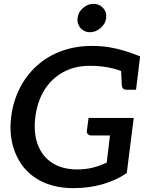

<svg xmlns="http://www.w3.org/2000/svg" viewBox="-20 -967 772 995"><path d="M360 8Q280 8 215.5 -18Q151 -44 107 -95Q65 -145 46.5 -213Q28 -281 38 -362Q48 -442 82.5 -510Q117 -578 172 -627Q226 -676 298.5 -702.5Q371 -729 456 -729Q506 -729 547.5 -722Q589 -715 627.5 -703Q666 -691 706 -675L696 -591L620 -594Q585 -609 541 -617.5Q497 -626 446 -626Q367 -626 306.5 -592.5Q246 -559 209.5 -499.5Q173 -440 163 -360Q153 -278 176 -217Q199 -156 251 -122.5Q303 -89 380 -89Q424 -89 461.5 -98.5Q499 -108 533 -124L550 -265H453Q442 -265 435.5 -271.5Q429 -278 430 -288L439 -356H673L637 -70Q581 -32 511 -12Q441 8 360 8ZM607 -615 696 -591 685 -502H636Q624 -502 618 -508Q612 -514 611 -527ZM446 -800Q416 -800 397 -822Q378 -844 382 -873Q385 -904 410 -925.5Q435 -947 464 -947Q495 -947 514.5 -925.5Q534 -904 530 -873Q527 -844 501.5 -822Q476 -800 446 -800Z"/></svg>

Font: Aleo SemiBold
Style: Italic
Weight: 600
Italic angle: -7°
Designer: Alessio Laiso
Foundry: Alessio Laiso
Version: Version 2.001;gftools[0.9.29]